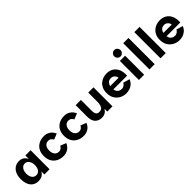

<svg xmlns="http://www.w3.org/2000/svg" viewBox="340 -2172 3627 3627"><g transform="rotate(-45 2154.0 -358.0)"><path d="M252 12Q184 12 136 -20Q88 -52 63 -111.5Q38 -171 38 -253Q38 -337 65.5 -396.5Q93 -456 142.5 -488Q192 -520 257 -520Q299 -520 330 -505Q361 -490 382 -466.5Q403 -443 416 -415V-508H556L555 0H416V-83Q403 -56 381.5 -34.5Q360 -13 328.5 -0.5Q297 12 252 12ZM302 -96Q336 -97 361.5 -116Q387 -135 401.5 -170.5Q416 -206 416 -253Q416 -297 401.5 -332.5Q387 -368 361.5 -389Q336 -410 302 -410Q266 -410 239.5 -389Q213 -368 198.5 -332.5Q184 -297 184 -253Q184 -205 198.5 -169.5Q213 -134 239.5 -115Q266 -96 302 -96Z M1128 -381 1012 -335Q1003 -359 978 -379.5Q953 -400 918 -400Q864 -400 832 -362Q800 -324 800 -255Q800 -186 832 -147Q864 -108 918 -108Q953 -108 978 -128.5Q1003 -149 1012 -173L1128 -127Q1099 -58 1044 -23Q989 12 923 12Q842 12 781.5 -20Q721 -52 687.5 -111.5Q654 -171 654 -254Q654 -337 687.5 -396.5Q721 -456 781.5 -488Q842 -520 923 -520Q989 -520 1044 -485Q1099 -450 1128 -381Z M1668 -381 1552 -335Q1543 -359 1518 -379.5Q1493 -400 1458 -400Q1404 -400 1372 -362Q1340 -324 1340 -255Q1340 -186 1372 -147Q1404 -108 1458 -108Q1493 -108 1518 -128.5Q1543 -149 1552 -173L1668 -127Q1639 -58 1584 -23Q1529 12 1463 12Q1382 12 1321.5 -20Q1261 -52 1227.5 -111.5Q1194 -171 1194 -254Q1194 -337 1227.5 -396.5Q1261 -456 1321.5 -488Q1382 -520 1463 -520Q1529 -520 1584 -485Q1639 -450 1668 -381Z M2236 -508V0H2096V-78Q2088 -60 2074 -43.5Q2060 -27 2041.5 -14.5Q2023 -2 2000.5 5Q1978 12 1952 12Q1885 12 1842.5 -14.5Q1800 -41 1780 -87Q1760 -133 1760 -193V-508H1900V-212Q1900 -157 1921 -128.5Q1942 -100 1985 -100Q2027 -100 2051 -120Q2075 -140 2085.5 -177.5Q2096 -215 2096 -269V-508Z M2597 13Q2530 13 2469.5 -18Q2409 -49 2371.5 -109Q2334 -169 2334 -256Q2334 -324 2356 -373.5Q2378 -423 2415.5 -455.5Q2453 -488 2499.5 -504Q2546 -520 2595 -520Q2670 -520 2725.5 -487.5Q2781 -455 2811.5 -394Q2842 -333 2842 -248V-215H2439L2438 -301H2699Q2699 -314 2692 -331Q2685 -348 2671.5 -363.5Q2658 -379 2638.5 -389.5Q2619 -400 2594 -400Q2552 -400 2525 -381Q2498 -362 2484.5 -329.5Q2471 -297 2471 -256Q2471 -210 2484.5 -176.5Q2498 -143 2526.5 -125Q2555 -107 2599 -107Q2614 -107 2633 -114.5Q2652 -122 2669 -137Q2686 -152 2695 -173L2827 -134Q2804 -79 2766.5 -46.5Q2729 -14 2685 -0.5Q2641 13 2597 13Z M3011 -559Q2977 -559 2952 -584.5Q2927 -610 2927 -644Q2927 -679 2952 -704Q2977 -729 3011 -729Q3047 -729 3071 -704Q3095 -679 3095 -644Q3095 -610 3071 -584.5Q3047 -559 3011 -559ZM2941 0V-508H3081V0Z M3223 0V-700H3363V0Z M3519 0V-700H3659V0Z M4018 13Q3951 13 3890.5 -18Q3830 -49 3792.5 -109Q3755 -169 3755 -256Q3755 -324 3777 -373.5Q3799 -423 3836.5 -455.5Q3874 -488 3920.5 -504Q3967 -520 4016 -520Q4091 -520 4146.5 -487.5Q4202 -455 4232.5 -394Q4263 -333 4263 -248V-215H3860L3859 -301H4120Q4120 -314 4113 -331Q4106 -348 4092.5 -363.5Q4079 -379 4059.5 -389.5Q4040 -400 4015 -400Q3973 -400 3946 -381Q3919 -362 3905.5 -329.5Q3892 -297 3892 -256Q3892 -210 3905.5 -176.5Q3919 -143 3947.5 -125Q3976 -107 4020 -107Q4035 -107 4054 -114.5Q4073 -122 4090 -137Q4107 -152 4116 -173L4248 -134Q4225 -79 4187.5 -46.5Q4150 -14 4106 -0.5Q4062 13 4018 13Z"/></g></svg>

Font: Inclusive Sans
Style: Bold
Weight: 700
Designer: Olivia King
Foundry: Olivia King
Version: Version 2.004